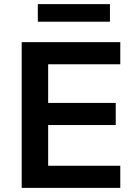

<svg xmlns="http://www.w3.org/2000/svg" viewBox="-20 -909 663 929"><path d="M85 0V-705H562V-598H213V-411H540V-304H213V-107H562V0ZM163 -804V-889H512V-804Z"/></svg>

Font: Nunito Sans 10pt
Style: Bold
Weight: 700
Designer: Vernon Adams
Foundry: Vernon Adams
Version: Version 3.101;gftools[0.9.27]